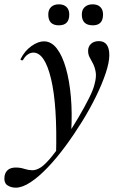

<svg xmlns="http://www.w3.org/2000/svg" viewBox="-89 -586 558 887"><path d="M-16 281Q-39 281 -55.5 269.5Q-72 258 -68 227Q-60 188 -16 188Q5 188 23 194Q41 200 59.5 200.5Q78 201 100 187Q122 172 151.5 135.5Q181 99 213 52Q245 5 273.5 -43.5Q302 -92 322.5 -133Q343 -174 348 -198Q357 -231 353 -253.5Q349 -276 341 -291.5Q333 -307 325.5 -320.5Q318 -334 318 -351Q318 -371 331.5 -383.5Q345 -396 368 -396Q392 -396 404 -379.5Q416 -363 416 -331Q416 -298 399.5 -248.5Q383 -199 355 -141.5Q327 -84 290.5 -25Q254 34 213.5 89Q173 144 131.5 187.5Q90 231 52 256Q14 281 -16 281ZM170 128Q176 -99 147 -221Q118 -343 65 -343Q52 -343 39.5 -334.5Q27 -326 18 -310Q16 -306 10.5 -307.5Q5 -309 6 -313Q25 -351 56 -373Q87 -395 114 -395Q148 -395 173.5 -362Q199 -329 215.5 -271Q232 -213 238.5 -138Q245 -63 240 23ZM340 -469Q289 -469 289 -519Q289 -541 302.5 -553.5Q316 -566 339 -566Q362 -566 374.5 -553.5Q387 -541 387 -519Q387 -469 340 -469ZM183 -469Q134 -469 134 -519Q134 -541 147 -553.5Q160 -566 183 -566Q206 -566 218.5 -553.5Q231 -541 231 -519Q231 -469 183 -469Z"/></svg>

Font: Cormorant Light SemiBold
Style: Italic
Weight: 600
Italic angle: -10°
Version: Version 4.000